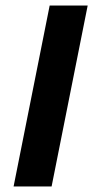

<svg xmlns="http://www.w3.org/2000/svg" viewBox="-20 -672 336 692"><path d="M29 0 159 -652H296L166 0Z"/></svg>

Font: Source Sans 3
Style: Bold Italic
Weight: 700
Italic angle: -11°
Designer: Paul D. Hunt
Foundry: Adobe
Version: Version 3.052;hotconv 1.1.0;makeotfexe 2.6.0